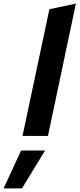

<svg xmlns="http://www.w3.org/2000/svg" viewBox="-126 -754 441 1065"><path d="M0 0ZM295 -734 140 0H-1L148 -703ZM-9 81H124L-4 291H-106Z"/></svg>

Font: Rosa Sans
Style: Bold Italic
Weight: 700
Italic angle: -12°
Designer: Pentagram / MCKL
Foundry: Pentagram / MCKL
Version: Version 1.005;September 16, 2019;FontCreator 11.5.0.2425 64-